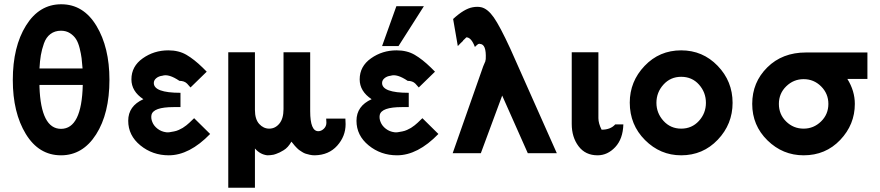

<svg xmlns="http://www.w3.org/2000/svg" viewBox="-20 -718 4123 900"><path d="M40 -343Q40 -499 102 -598.5Q164 -698 267 -698Q371 -698 432 -597Q493 -496 493 -344Q493 -186 430.5 -88Q368 10 266 10Q162 10 101 -90Q40 -190 40 -343ZM165 -320V-311Q172 -114 266 -114Q363 -114 368 -320ZM165 -397H367Q365 -425 362.5 -445Q360 -465 353.5 -491.5Q347 -518 336.5 -534.5Q326 -551 308 -562.5Q290 -574 266 -574Q237 -574 216.5 -558.5Q196 -543 186 -514.5Q176 -486 171.5 -459.5Q167 -433 165 -397Z M652 -253Q596 -290 596 -346Q596 -407 649 -444.5Q702 -482 769 -482Q818 -482 854 -461Q890 -440 930 -401L949 -382L873 -308Q870 -311 865 -317Q860 -323 857 -326Q844 -339 821 -339Q771 -373 741 -363Q724 -361 712.5 -351.5Q701 -342 701 -329Q701 -283 826 -283V-216H794Q698 -216 690 -179Q687 -163 694 -146Q701 -128 718.5 -114.5Q736 -101 759 -98Q770 -96 796 -102Q807 -104 818 -109Q829 -114 836.5 -118.5Q844 -123 853.5 -130.5Q863 -138 867.5 -142.5Q872 -147 880 -154.5Q888 -162 890 -164L965 -90Q868 10 771 10Q695 10 638 -36.5Q581 -83 581 -152Q581 -221 652 -253Z M1050 162V-473H1175V-207V-203Q1175 -159 1195 -137Q1215 -115 1242 -115Q1270 -115 1289.5 -138.5Q1309 -162 1309 -207V-473H1434V-197Q1434 -103 1472 -103Q1486 -103 1498 -114.5Q1510 -126 1510 -143L1509 -162H1599Q1600 -151 1600 -136Q1600 -79 1560.5 -35Q1521 9 1455 10Q1443 10 1432 7.5Q1421 5 1413 2.5Q1405 0 1396.5 -5.5Q1388 -11 1383.5 -14Q1379 -17 1371.5 -24.5Q1364 -32 1362 -34.5Q1360 -37 1353.5 -45Q1347 -53 1346 -54Q1338 -40 1329 -30Q1320 -20 1309 -13.5Q1298 -7 1291 -3.5Q1284 0 1274 3.5Q1264 7 1263 7Q1248 10 1233 10Q1199 6 1175 -22V162Z M1722 -253Q1666 -290 1666 -346Q1666 -407 1719 -444.5Q1772 -482 1839 -482Q1888 -482 1924 -461Q1960 -440 2000 -401L2019 -382L1943 -308Q1940 -311 1935 -317Q1930 -323 1927 -326Q1914 -339 1891 -339Q1841 -373 1811 -363Q1794 -361 1782.5 -351.5Q1771 -342 1771 -329Q1771 -283 1896 -283V-216H1864Q1768 -216 1760 -179Q1757 -163 1764 -146Q1771 -128 1788.5 -114.5Q1806 -101 1829 -98Q1840 -96 1866 -102Q1877 -104 1888 -109Q1899 -114 1906.5 -118.5Q1914 -123 1923.5 -130.5Q1933 -138 1937.5 -142.5Q1942 -147 1950 -154.5Q1958 -162 1960 -164L2035 -90Q1938 10 1841 10Q1765 10 1708 -36.5Q1651 -83 1651 -152Q1651 -221 1722 -253ZM1771 -502 1838 -689H1967L1848 -502Z M2102 0 2245 -407 2256 -433H2255Q2257 -438 2257 -443Q2260 -510 2231 -512Q2228 -513 2225 -512.5Q2222 -512 2219.5 -510Q2217 -508 2215 -506.5Q2213 -505 2210.5 -502Q2208 -499 2206 -498Q2189 -543 2166 -543Q2162 -538 2157 -534Q2152 -530 2150 -527H2151Q2148 -525 2137.5 -514Q2127 -503 2126 -502L2104 -629Q2156 -677 2196 -684Q2218 -688 2236 -684Q2266 -677 2294.5 -636.5Q2323 -596 2372 -490L2590 0H2454L2334 -270Q2238 -10 2234 0Z M2660 -137V-473H2785V-170V-164Q2785 -140 2800 -110Q2842 -110 2864 -135H2902Q2900 -67 2864 -28.5Q2828 10 2781 10Q2724 10 2692 -32.5Q2660 -75 2660 -137Z M2932 -237Q2932 -336 3001.5 -409Q3071 -482 3173 -482Q3274 -482 3344 -409.5Q3414 -337 3414 -236Q3414 -136 3344.5 -63Q3275 10 3173 10Q3075 10 3003.5 -61.5Q2932 -133 2932 -237ZM3057 -236Q3057 -188 3090 -151.5Q3123 -115 3173 -115Q3223 -115 3256 -151Q3289 -187 3289 -236Q3289 -285 3256.5 -321.5Q3224 -358 3173 -358Q3123 -358 3090 -321.5Q3057 -285 3057 -236Z M3758 -472H4046V-348H3952Q3987 -292 3987 -231Q3987 -134 3918.5 -62Q3850 10 3747 10Q3649 10 3577.5 -60Q3506 -130 3506 -231Q3506 -332 3576.5 -402Q3647 -472 3758 -472ZM3747 -115Q3794 -115 3828.5 -148.5Q3863 -182 3863 -231Q3863 -279 3829 -313Q3795 -347 3747 -347Q3700 -347 3665.5 -313.5Q3631 -280 3631 -231Q3631 -182 3665 -148.5Q3699 -115 3747 -115Z"/></svg>

Font: Coval
Style: Bold
Weight: 700
Foundry: Context Ltd
Version: Version 001.000